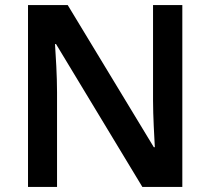

<svg xmlns="http://www.w3.org/2000/svg" viewBox="-20 -734 826 754"><path d="M696 0V-714H581V-339C581 -280 586 -193 588 -156H584L246 -714H90V0H204V-372C204 -438 199 -515 196 -561H200L539 0Z"/></svg>

Font: Noto Sans Syriac SemiBold
Style: Regular
Weight: 600
Designer: Patrick Giasson and the Monotype Design Team
Foundry: Monotype Imaging Inc.
Version: Version 3.000